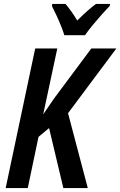

<svg xmlns="http://www.w3.org/2000/svg" viewBox="-20 -962 615 982"><path d="M9 0 160 -714H273L201 -377L257 -459L447 -714H575L328 -383L429 0H304L231 -307L177 -262L122 0ZM309 -782Q303 -802 292 -829.5Q281 -857 268.5 -884Q256 -911 246 -930L247 -942H315Q327 -928 343 -906Q359 -884 375 -857Q401 -883 425 -904.5Q449 -926 471 -942H543L541 -931Q524 -914 499.5 -886.5Q475 -859 451.5 -830.5Q428 -802 415 -782Z"/></svg>

Font: Noto Sans Condensed SemiBold
Style: Italic
Weight: 600
Width: 3
Italic angle: -12°
Designer: Monotype Design Team
Foundry: Monotype Imaging Inc.
Version: Version 2.013; ttfautohint (v1.8.4.7-5d5b)